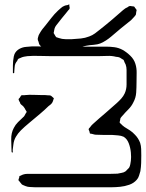

<svg xmlns="http://www.w3.org/2000/svg" viewBox="-20 -768 644 848"><path d="M600 -12Q597 -2 594 8Q591 18 584 26Q571 41 551 48Q531 55 510.5 57Q490 59 475 59H133Q123 58 113 58Q103 58 93 54Q89 52 84.5 50.5Q80 49 77 47Q75 45 72.5 41.5Q70 38 68 36Q67 34 65 32Q63 30 62 29Q61 27 62.5 22.5Q64 18 65 16Q65 14 65 12.5Q65 11 66 10Q68 8 71 8Q74 6 77.5 4.5Q81 3 85 2Q92 0 99.5 0Q107 0 114 0H424Q443 0 461.5 0Q480 0 499 -1Q507 -3 517 -4.5Q527 -6 534 -11Q536 -12 537.5 -14Q539 -16 540 -17L550 -27Q554 -34 555.5 -42.5Q557 -51 558 -58Q560 -73 558 -94.5Q556 -116 548.5 -135.5Q541 -155 526 -164Q515 -169 501.5 -170Q488 -171 476 -172Q458 -172 440 -172Q422 -172 404 -173Q399 -173 394.5 -174.5Q390 -176 385 -177Q379 -177 377 -179Q376 -181 375.5 -185Q375 -189 374 -190Q373 -192 372 -194.5Q371 -197 372 -198Q372 -200 374 -202Q376 -204 377 -205Q384 -215 390 -220Q404 -233 418 -245Q432 -257 446 -269Q459 -280 471 -291Q483 -302 496 -313Q506 -322 515.5 -332.5Q525 -343 531 -356Q539 -374 539 -395Q539 -416 539 -435Q539 -446 539 -459Q539 -472 535 -483Q533 -488 530 -493Q529 -495 528 -498.5Q527 -502 525 -504L518 -508Q515 -510 512 -512Q509 -514 506 -515Q498 -517 493 -517Q474 -522 453.5 -521Q433 -520 413 -520H208Q186 -520 155 -521Q124 -522 101 -520Q93 -519 85.5 -517.5Q78 -516 70 -512Q68 -511 65 -510Q62 -509 60 -507Q58 -505 56 -499Q52 -495 48 -487Q45 -480 44.5 -470.5Q44 -461 43 -453Q43 -451 43 -448Q43 -445 40 -445Q39 -445 38.5 -444.5Q38 -444 38 -444Q37 -445 37 -448Q37 -451 37 -452V-479Q37 -489 38 -499Q39 -509 41 -519Q42 -521 42.5 -524Q43 -527 44 -529Q51 -544 65.5 -552Q80 -560 96 -561Q119 -564 147 -563Q175 -562 197 -562H448Q467 -562 485.5 -559.5Q504 -557 521 -548Q539 -538 555.5 -522Q572 -506 578 -486Q584 -467 583.5 -445.5Q583 -424 583 -404Q583 -382 581.5 -359Q580 -336 569 -316Q561 -299 547 -285Q533 -271 521 -257Q519 -255 516.5 -252Q514 -249 512 -246Q511 -244 511 -240.5Q511 -237 510 -235Q510 -234 509 -231Q508 -228 509 -226Q509 -225 511 -223.5Q513 -222 514 -221Q520 -214 530 -207Q542 -200 554 -192Q566 -184 576 -173Q591 -158 599 -137Q603 -124 603.5 -110Q604 -96 604 -82Q604 -65 603.5 -48Q603 -31 600 -12ZM31 -100Q30 -123 29.5 -152Q29 -181 41 -203Q48 -217 59.5 -228.5Q71 -240 82 -250Q86 -253 88.5 -257.5Q91 -262 93 -266Q94 -268 96 -270.5Q98 -273 98 -274L92 -284Q91 -286 89.5 -289Q88 -292 86 -294Q83 -299 78 -302.5Q73 -306 70 -310Q69 -312 68.5 -314.5Q68 -317 66 -319Q65 -321 63.5 -324.5Q62 -328 62 -329Q62 -331 64 -333Q66 -335 67 -336Q69 -338 70.5 -341.5Q72 -345 73 -346Q76 -348 81.5 -347.5Q87 -347 91 -348Q110 -350 129.5 -349Q149 -348 168 -348Q174 -348 180 -348Q186 -348 192 -347Q194 -347 197.5 -347Q201 -347 203 -346Q206 -345 209 -342Q212 -339 218 -334Q218 -333 216.5 -330Q215 -327 215 -325Q214 -323 213 -319.5Q212 -316 210 -314Q208 -310 203 -306Q198 -302 194 -299Q179 -284 156 -264.5Q133 -245 110 -226Q87 -207 72 -192Q59 -179 50 -163.5Q41 -148 39 -129Q38 -123 37.5 -117Q37 -111 36 -105Q36 -104 36.5 -100Q37 -96 35 -94Q34 -93 32.5 -95Q31 -97 31 -100ZM513 -642Q493 -625 470.5 -606Q448 -587 425 -577Q410 -571 393.5 -570Q377 -569 361 -566Q350 -564 339.5 -560.5Q329 -557 318 -555Q303 -552 288 -551Q273 -550 258 -550Q244 -550 229 -550Q214 -550 200 -551Q193 -552 184 -553.5Q175 -555 169 -559Q159 -563 153 -573L150 -584Q149 -586 148 -588.5Q147 -591 147 -592Q146 -597 148 -603Q150 -609 151 -613Q152 -616 156 -622Q161 -631 167.5 -639.5Q174 -648 181 -656Q194 -672 207 -689Q220 -706 236 -721Q242 -726 249 -732.5Q256 -739 264 -742Q268 -744 272 -744.5Q276 -745 280 -746Q282 -747 283.5 -748Q285 -749 286 -748Q287 -747 286.5 -745.5Q286 -744 286 -743Q287 -740 287.5 -736Q288 -732 287 -729Q287 -728 285 -726Q283 -724 282 -723L270 -708Q262 -698 253.5 -688Q245 -678 237 -667Q233 -662 228 -655.5Q223 -649 221 -642Q220 -639 219.5 -635Q219 -631 218 -627Q218 -626 217.5 -625Q217 -624 217 -622Q219 -618 220 -617Q222 -614 224 -610Q226 -606 228 -604Q230 -603 234 -602Q238 -601 240 -600Q254 -595 269 -595Q284 -595 298 -595Q318 -596 337 -598Q356 -600 374 -607Q388 -612 399.5 -620.5Q411 -629 422 -638Q436 -649 450 -660.5Q464 -672 477 -683Q489 -693 500 -703Q511 -713 523 -723Q533 -732 545 -737Q546 -738 548 -739.5Q550 -741 552 -741Q555 -742 559 -741Q563 -740 566 -740Q570 -740 572 -739Q574 -738 575 -736Q576 -734 577 -732Q579 -731 581 -728Q583 -725 583 -723Q584 -721 582 -717Q581 -714 581 -709.5Q581 -705 579 -701Q578 -700 576.5 -698.5Q575 -697 574 -695Q570 -691 566.5 -687Q563 -683 559 -679Z"/></svg>

Font: Rubik Vinyl
Style: Regular
Weight: 400
Designer: Hubert and Fischer, NaN
Foundry: Hubert and Fischer, NaN
Version: Version 2.200